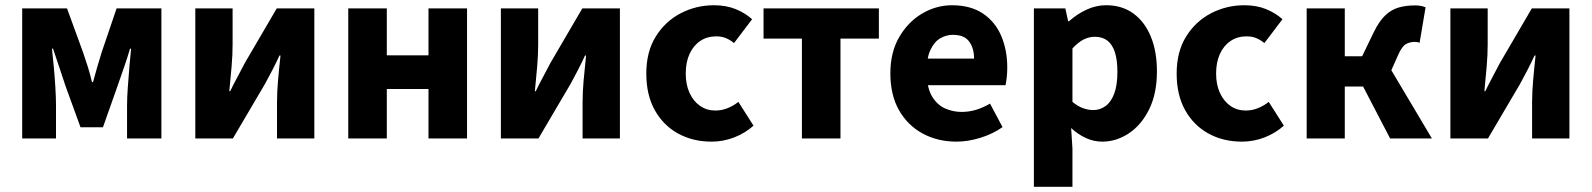

<svg xmlns="http://www.w3.org/2000/svg" viewBox="-20 -528 6068 732"><path d="M64.6 0V-496H235.5L297 -327.4Q306.8 -298.7 315.3 -271.8Q323.7 -244.9 330.7 -215H334.7Q342.7 -244.9 350.5 -271.8Q358.3 -298.7 367.2 -327.4L424.5 -496H595.3V0H464.4V-127.2Q464.4 -154.4 467.2 -194.2Q470.1 -234 473.4 -274.2Q476.8 -314.4 479.8 -342.5H475.8Q465.8 -308.5 452.4 -270Q439 -231.4 428 -199.8L372.5 -42.9H286.9L229.9 -199.8Q219.9 -231.4 206.5 -270.2Q193.1 -309 182.1 -342.5H178.1Q181.1 -314.4 185 -274.2Q188.8 -234 191.1 -194.2Q193.5 -154.4 193.5 -127.2V0Z M724.6 0V-496H866.8V-358.4Q866.8 -320.1 863 -274.7Q859.2 -229.3 854.2 -180.3H857.6Q869.9 -206 886.3 -236.3Q902.6 -266.7 913.9 -288.7L1035.1 -496H1178.4V0H1036.1V-138.1Q1036.1 -175.5 1040 -220.9Q1043.9 -266.2 1049.4 -316.2H1045.4Q1033.5 -290.2 1017.7 -259.5Q1001.9 -228.8 989.6 -206.9L867.8 0Z M1307.7 0V-496.1H1454.7V-317.1H1613.6V-496.1H1760.6V0H1613.6V-188.6H1454.7V0Z M1889.6 0V-496H2031.8V-358.4Q2031.8 -320.1 2028 -274.7Q2024.2 -229.3 2019.2 -180.3H2022.6Q2034.9 -206 2051.3 -236.3Q2067.6 -266.7 2078.9 -288.7L2200.1 -496H2343.4V0H2201.1V-138.1Q2201.1 -175.5 2205 -220.9Q2208.9 -266.2 2214.4 -316.2H2210.4Q2198.5 -290.2 2182.7 -259.5Q2166.9 -228.8 2154.6 -206.9L2032.8 0Z M2692.5 12Q2621.7 12 2565.4 -18.8Q2509.2 -49.6 2476.6 -107.6Q2444 -165.7 2444 -247.8Q2444 -330.4 2479.9 -388.4Q2515.9 -446.5 2574.9 -477.3Q2633.9 -508 2702.3 -508Q2748.2 -508 2784.5 -493.4Q2820.8 -478.7 2847.4 -454.7L2778.4 -363.7Q2764.6 -375.3 2748.3 -382.4Q2732 -389.4 2710.5 -389.4Q2676 -389.4 2649.9 -372Q2623.8 -354.6 2609.1 -322.8Q2594.4 -291.1 2594.4 -247.8Q2594.4 -205 2609.2 -173.2Q2624 -141.5 2649.3 -124.1Q2674.6 -106.6 2707.4 -106.6Q2731.9 -106.6 2754.1 -115.7Q2776.2 -124.7 2795.1 -139.5L2852.7 -48.9Q2821.7 -20.9 2779.8 -4.4Q2737.9 12 2692.5 12Z M3037.3 0V-380.8H2891V-496.1H3330.7V-380.8H3184.3V0Z M3626.4 12Q3555.1 12 3497.9 -18.8Q3440.8 -49.6 3407.6 -107.6Q3374.5 -165.7 3374.5 -248.2Q3374.5 -328.8 3408.4 -386.9Q3442.2 -444.9 3495.9 -476.5Q3549.6 -508 3609.2 -508Q3680.2 -508 3727.1 -476.6Q3774.1 -445.2 3797.1 -391.3Q3820.2 -337.4 3820.2 -270Q3820.2 -250.6 3818.1 -232.6Q3816.1 -214.5 3813.6 -203.3H3488.5L3487.4 -304.7H3693.6Q3693.6 -344.3 3674.9 -369.7Q3656.2 -395.2 3612.4 -395.2Q3588.3 -395.2 3565.1 -382.2Q3542 -369.1 3527 -337Q3512 -305 3513.2 -248.2Q3514.3 -191.9 3533.7 -159.9Q3553.2 -127.9 3583.1 -114.6Q3613 -101.3 3646 -101.3Q3674.6 -101.3 3701.4 -109.4Q3728.2 -117.6 3754.4 -133L3802.2 -43.4Q3764.8 -17.1 3717.7 -2.6Q3670.6 12 3626.4 12Z M3921.7 184.1V-496.1H4041.6L4052.2 -447.3H4055.9Q4085.3 -473.8 4122 -491Q4158.7 -508.1 4197.1 -508.1Q4257.2 -508.1 4300.5 -476.9Q4343.8 -445.7 4367.3 -389Q4390.8 -332.4 4390.8 -255.9Q4390.8 -170.8 4360.9 -110.8Q4331 -50.8 4283.4 -19.4Q4235.8 12 4182.1 12Q4150.6 12 4120.5 -1.5Q4090.4 -15.1 4063.7 -39.8L4068.7 38.7V184.1ZM4147.8 -108.3Q4173.5 -108.3 4194.5 -123.4Q4215.6 -138.4 4227.9 -170.7Q4240.1 -202.9 4240.1 -254.2Q4240.1 -298.8 4230.7 -328.4Q4221.3 -358 4202.3 -372.9Q4183.3 -387.8 4153.9 -387.8Q4131.8 -387.8 4111.4 -377.5Q4091 -367.1 4068.7 -343.4V-139.7Q4088.8 -122.6 4109.3 -115.5Q4129.7 -108.3 4147.8 -108.3Z M4714.5 12Q4643.7 12 4587.4 -18.8Q4531.2 -49.6 4498.6 -107.6Q4466 -165.7 4466 -247.8Q4466 -330.4 4501.9 -388.4Q4537.9 -446.5 4596.9 -477.3Q4655.9 -508 4724.3 -508Q4770.2 -508 4806.5 -493.4Q4842.8 -478.7 4869.4 -454.7L4800.4 -363.7Q4786.6 -375.3 4770.3 -382.4Q4754 -389.4 4732.5 -389.4Q4698 -389.4 4671.9 -372Q4645.8 -354.6 4631.1 -322.8Q4616.4 -291.1 4616.4 -247.8Q4616.4 -205 4631.2 -173.2Q4646 -141.5 4671.3 -124.1Q4696.6 -106.6 4729.4 -106.6Q4753.9 -106.6 4776.1 -115.7Q4798.2 -124.7 4817.1 -139.5L4874.7 -48.9Q4843.7 -20.9 4801.8 -4.4Q4759.9 12 4714.5 12Z M4961.7 0V-496.1H5107V-313.4H5173.1L5216.9 -404.1Q5237.5 -446.5 5260.6 -468.7Q5283.7 -491 5311.8 -499.2Q5339.8 -507.4 5375.3 -507.4Q5398 -507.4 5415 -500.1L5392.2 -364.7Q5388.2 -366.7 5383.2 -367.5Q5378.3 -368.3 5373.3 -368.3Q5355.1 -368.3 5340.1 -359.8Q5325 -351.4 5310.5 -318.7L5284.5 -260.2L5439.2 0H5279.9L5176.8 -198.1H5107V0Z M5509.6 0V-496H5651.8V-358.4Q5651.8 -320.1 5648 -274.7Q5644.2 -229.3 5639.2 -180.3H5642.6Q5654.9 -206 5671.3 -236.3Q5687.6 -266.7 5698.9 -288.7L5820.1 -496H5963.4V0H5821.1V-138.1Q5821.1 -175.5 5825 -220.9Q5828.9 -266.2 5834.4 -316.2H5830.4Q5818.5 -290.2 5802.7 -259.5Q5786.9 -228.8 5774.6 -206.9L5652.8 0Z"/></svg>

Font: Source Sans 3 VF
Style: Regular
Weight: 200
Designer: Paul D. Hunt
Foundry: Adobe
Version: Version 3.046;hotconv 1.0.118;makeotfexe 2.5.65603